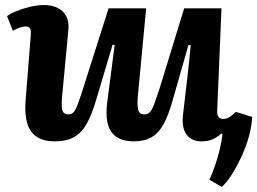

<svg xmlns="http://www.w3.org/2000/svg" viewBox="-20 -547 1021 762"><path d="M8 -483Q21 -493 45.5 -503Q70 -513 99.5 -520Q129 -527 155 -527Q186 -527 209 -515.5Q232 -504 243.5 -481.5Q255 -459 251 -425L226 -159Q223 -120 228.5 -106.5Q234 -93 251 -93Q263 -93 271 -100.5Q279 -108 288.5 -133Q298 -158 314 -209L411 -514H560L527 -165Q524 -129 528.5 -111Q533 -93 553 -93Q566 -93 574.5 -101.5Q583 -110 591.5 -132.5Q600 -155 614 -198L711 -514H859L842 -108Q841 -90 847.5 -82.5Q854 -75 866 -75Q879 -75 891 -82.5Q903 -90 916 -103L981 -83Q979 -46 968 -6Q957 34 939.5 72Q922 110 902 142.5Q882 175 860 195L811 166Q823 141 833.5 110Q844 79 852 46.5Q860 14 863 -15L858 -17Q842 -2 823 6Q804 14 780 14Q741 14 721 -12Q701 -38 706 -89Q714 -156 722 -225.5Q730 -295 737 -367L728 -369L665 -148Q649 -91 629.5 -55Q610 -19 581.5 -2.5Q553 14 511 14Q450 14 423 -22Q396 -58 405 -137Q412 -195 420 -252.5Q428 -310 435 -368L427 -370L362 -152Q345 -93 324.5 -56.5Q304 -20 274 -3Q244 14 198 14Q153 14 126 -4Q99 -22 88.5 -56.5Q78 -91 81 -140L102 -405Q104 -425 99.5 -433.5Q95 -442 81 -442Q72 -442 60 -438Q48 -434 31 -425Z"/></svg>

Font: Literata 18pt
Style: Bold Italic
Weight: 700
Italic angle: -2°
Designer: Latin by Veronika Burian and Jose Scaglione. Greek by Irene Vlachou. Cyrillic by Vera Evstafieva
Foundry: TypeTogether
Version: Version 3.103;gftools[0.9.29]